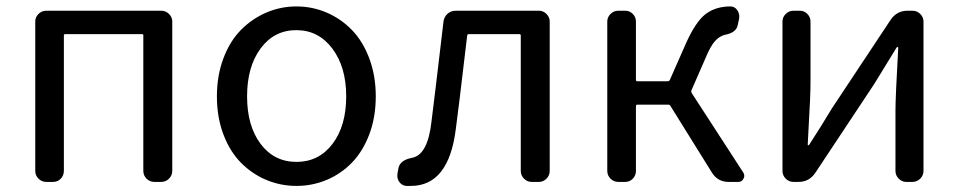

<svg xmlns="http://www.w3.org/2000/svg" viewBox="-20 -577 3041 609"><path d="M127 0Q112.3 0 102.1 -10.3Q91.8 -20.5 91.8 -35.2V-508.8Q91.8 -522.5 102.1 -532.7Q112.3 -543 127 -543H491.2Q505.9 -543 516.1 -532.7Q526.4 -522.5 526.4 -508.8V-35.2Q526.4 -20.5 516.1 -10.3Q505.9 0 491.2 0H469.7Q455.1 0 444.8 -10.3Q434.6 -20.5 434.6 -35.2V-464.8Q434.6 -468.8 430.7 -468.8H187.5Q182.6 -468.8 182.6 -464.8V-35.2Q182.6 -20.5 172.9 -10.3Q163.1 0 148.4 0Z M668 -271.5Q668 -336.9 688.5 -391.6Q709 -446.3 744.1 -481.9Q779.3 -517.6 824.7 -537.1Q870.1 -556.6 920.4 -556.6Q970.7 -556.6 1016.1 -537.1Q1061.5 -517.6 1096.2 -481.9Q1130.9 -446.3 1151.4 -391.6Q1171.9 -336.9 1171.9 -271.5Q1171.9 -205.1 1151.4 -150.9Q1130.9 -96.7 1096.2 -61Q1061.5 -25.4 1016.1 -6.3Q970.7 12.7 920.4 12.7Q870.1 12.7 824.7 -6.3Q779.3 -25.4 744.1 -61Q709 -96.7 688.5 -150.9Q668 -205.1 668 -271.5ZM1078.1 -271.5Q1078.1 -364.3 1034.2 -422.9Q990.2 -481.4 919.9 -481.4Q849.6 -481.4 806.6 -423.3Q763.7 -365.2 763.7 -271.5Q763.7 -177.7 806.6 -120.6Q849.6 -63.5 920.4 -63.5Q991.2 -63.5 1034.7 -120.6Q1078.1 -177.7 1078.1 -271.5Z M1283.2 12.7Q1275.4 12.7 1267.6 12.7Q1252.9 10.7 1245.1 -2Q1240.2 -10.7 1240.2 -20.5Q1240.2 -24.4 1241.2 -29.3L1244.1 -44.9Q1250 -69.3 1286.1 -76.2Q1336.9 -85 1348.6 -191.4Q1356.4 -251 1386.7 -508.8Q1388.7 -523.4 1399.4 -533.2Q1410.2 -543 1425.8 -543H1689.5Q1703.1 -543 1713.4 -532.7Q1723.6 -522.5 1723.6 -508.8V-35.2Q1723.6 -20.5 1713.4 -10.3Q1703.1 0 1689.5 0H1666Q1652.3 0 1642.1 -10.3Q1631.8 -20.5 1631.8 -35.2V-464.8Q1631.8 -468.8 1627 -468.8H1466.8Q1462.9 -468.8 1461.9 -464.8Q1432.6 -215.8 1425.8 -168Q1403.3 12.7 1283.2 12.7Z M2172.9 -290Q2171.9 -286.1 2173.8 -282.2L2337.9 -29.3Q2340.8 -24.4 2340.8 -18.6Q2340.8 -14.6 2337.9 -9.8Q2333 0 2322.3 0H2291Q2256.8 0 2238.3 -29.3L2106.4 -241.2Q2104.5 -245.1 2099.6 -245.1H2002Q1997.1 -245.1 1997.1 -240.2V-35.2Q1997.1 -20.5 1987.3 -10.3Q1977.5 0 1962.9 0H1941.4Q1926.8 0 1916.5 -10.3Q1906.2 -20.5 1906.2 -35.2V-508.8Q1906.2 -522.5 1916.5 -532.7Q1926.8 -543 1941.4 -543H1962.9Q1977.5 -543 1987.3 -532.7Q1997.1 -522.5 1997.1 -508.8V-323.2Q1997.1 -319.3 2002 -319.3H2097.7Q2102.5 -319.3 2104.5 -323.2L2156.2 -440.4Q2186.5 -507.8 2217.8 -532.2Q2250 -556.6 2296.9 -556.6Q2310.5 -556.6 2318.8 -544.4Q2327.1 -532.2 2324.2 -516.6L2320.3 -499Q2316.4 -473.6 2280.3 -466.8Q2262.7 -462.9 2248 -446.8Q2233.4 -430.7 2217.8 -392.6Z M2497.1 0Q2482.4 0 2472.2 -10.3Q2461.9 -20.5 2461.9 -35.2V-508.8Q2461.9 -522.5 2472.2 -532.7Q2482.4 -543 2497.1 -543H2516.6Q2531.2 -543 2541 -532.7Q2550.8 -522.5 2550.8 -508.8V-316.4Q2550.8 -291 2549.3 -258.3Q2547.9 -225.6 2545.4 -184.1Q2543 -142.6 2542 -118.2Q2542 -116.2 2543.9 -116.2Q2545.9 -116.2 2546.9 -118.2Q2583 -173.8 2618.2 -232.4L2804.7 -513.7Q2824.2 -543 2858.4 -543H2874Q2888.7 -543 2898.9 -532.7Q2909.2 -522.5 2909.2 -508.8V-35.2Q2909.2 -20.5 2898.9 -10.3Q2888.7 0 2874 0H2854.5Q2840.8 0 2830.6 -10.3Q2820.3 -20.5 2820.3 -35.2V-226.6Q2820.3 -268.6 2829.1 -425.8Q2829.1 -427.7 2827.1 -427.7Q2825.2 -427.7 2824.2 -426.8Q2767.6 -334 2752.9 -310.5L2566.4 -29.3Q2546.9 0 2512.7 0Z"/></svg>

Font: Gen Jyuu GothicL Regular
Style: Regular
Weight: 400
Designer: [Source Han Sans]
Ryoko NISHIZUKA  (kana & ideographs); Paul D. Hunt (Latin, Greek & Cyrillic); Wenlong ZHANG  (bopomofo
Version: Version 1.002.20150607